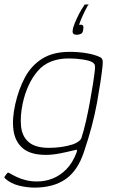

<svg xmlns="http://www.w3.org/2000/svg" viewBox="-24 -714 539 874"><path d="M46 -242Q61 -308 89.5 -361.5Q118 -415 167.5 -446.5Q217 -478 294 -478Q332 -478 369 -472Q406 -466 431 -454Q439 -451 442 -442Q445 -433 443 -415Q436 -349 417.5 -246Q399 -143 358 -22Q330 63 274.5 101.5Q219 140 133 140Q99 140 62.5 131Q26 122 1 100Q-4 95 -4 93.5Q-4 92 -3 90Q-1 87 1 84.5Q3 82 5 79Q7 76 9 74Q11 72 13.5 72Q16 72 17 73Q34 83 53 92Q72 101 95 106.5Q118 112 145 112Q182 112 216 98.5Q250 85 278 56.5Q306 28 324 -18Q324 -20 325 -22Q326 -24 326 -26Q328 -33 322.5 -32Q317 -31 309 -29Q281 -22 248 -15.5Q215 -9 184 -9Q116 -9 80.5 -38.5Q45 -68 37.5 -120.5Q30 -173 46 -242ZM79 -242Q67 -183 72 -137.5Q77 -92 107.5 -66.5Q138 -41 199 -41Q227 -41 255.5 -45Q284 -49 308 -57Q323 -62 334 -70.5Q345 -79 347 -87Q358 -121 367.5 -163Q377 -205 385 -248.5Q393 -292 399 -330.5Q405 -369 408 -397Q409 -405 408 -415Q407 -425 394 -432Q381 -439 350.5 -443.5Q320 -448 290 -448Q197 -448 148 -391Q99 -334 79 -242ZM307 -576Q308 -588 316.5 -609Q325 -630 336.5 -652Q348 -674 359 -689Q359 -691 361 -693Q362 -693 369 -693.5Q376 -694 380 -694Q379 -693 378 -691.5Q377 -690 375 -688Q370 -679 362 -663Q354 -647 347 -630.5Q340 -614 336 -601Q350 -603 353.5 -597.5Q357 -592 355 -580Q354 -569 349 -563.5Q344 -558 330 -556Q316 -555 310.5 -560Q305 -565 307 -576Z"/></svg>

Font: Glory Thin Thin
Style: Italic
Weight: 250
Italic angle: -12°
Version: Version 1.011